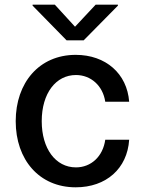

<svg xmlns="http://www.w3.org/2000/svg" viewBox="-20 -788 616 819"><path d="M303 11C433 11 523 -69 531 -192H429C419 -120 368 -74 304 -74C217 -74 158 -154 158 -271C158 -391 219 -468 304 -468C368 -468 419 -422 429 -354H531C522 -474 431 -554 303 -554C147 -554 47 -435 47 -271C47 -107 147 11 303 11ZM119 -764 264 -616H337L483 -764V-768H388L300 -674L214 -768H119Z"/></svg>

Font: Wafeq Medium
Style: Regular
Weight: 500
Designer: Rasmus Andersson & Azza Alameddine
Foundry: Google & TypeTogether
Version: Version 3.000;January 28, 2025;FontCreator 15.0.0.3014 64-bi